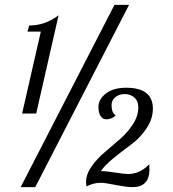

<svg xmlns="http://www.w3.org/2000/svg" viewBox="-20 -770 712 790"><path d="M65 0 451 -750H511L125 0ZM71 -303 148 -640H93L100 -665Q165 -665 221 -707L129 -303ZM334 -21Q334 -52 356 -84Q378 -116 410 -143L474 -198Q505 -225 527 -259Q549 -293 549 -328Q549 -355 532.5 -369Q516 -383 493 -383Q471 -383 455 -370.5Q439 -358 439 -337Q439 -306 456 -295Q439 -279 417 -279Q403 -279 394 -292.5Q385 -306 385 -330Q385 -361 415.5 -385Q446 -409 499 -409Q609 -409 609 -323Q609 -280 582 -240.5Q555 -201 520.5 -176Q486 -151 448 -120Q410 -89 395 -66Q417 -66 454 -60Q491 -54 507 -54Q555 -54 594 -94Q594 -90 594.5 -83.5Q595 -77 595 -74Q595 0 525 0Q502 0 456 -9Q410 -18 395 -18Q365 -18 336 -3Q334 -15 334 -21Z"/></svg>

Font: Lobster Two
Style: Italic
Weight: 400
Designer: Pablo Impallari
Foundry: Pablo Impallari. www.impallari.com
Version: Version 1.006